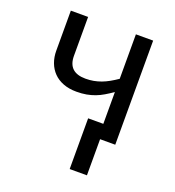

<svg xmlns="http://www.w3.org/2000/svg" viewBox="-131 -640 847 929"><g transform="rotate(20 292.0 -175.0)"><path d="M410.2 -238.8Q388.7 -224.1 369.1 -212.4Q349.6 -200.7 328.9 -192.9Q308.1 -185.1 285.2 -180.9Q262.2 -176.8 233.9 -176.8Q195.8 -176.8 166 -188.2Q136.2 -199.7 116.2 -220.2Q96.2 -240.7 85.7 -268.8Q75.2 -296.9 75.2 -330.1V-536.1H164.1V-335.9Q164.1 -251 253.9 -251Q275.9 -251 295.4 -254.6Q314.9 -258.3 333.5 -265.1Q352.1 -272 370.8 -282.5Q389.6 -293 410.2 -307.1V-536.1H499V0H420.9V186H332V-75.2H410.2Z"/></g></svg>

Font: WenQuanYi Micro Hei
Style: Regular
Weight: 400
Foundry: Ascender Corporation
Version: Version 0.2.0-beta